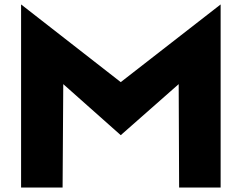

<svg xmlns="http://www.w3.org/2000/svg" viewBox="-20 -845 1089 865"><path d="M974 -825 524 -475 75 -825V0H262L265 -466L524 -236L785 -466L787 0H974Z"/></svg>

Font: Sztylet
Style: Bd
Weight: 700
Foundry: Cannot Into Space Fonts, PlusOne Fonts
Version: Version 0.12